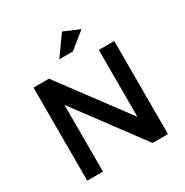

<svg xmlns="http://www.w3.org/2000/svg" viewBox="-205 -1087 1203 1251"><g transform="rotate(-30 396.0 -462.0)"><path d="M91.8 0V-700.2H208L583 -196.8V-700.2H699.2V0H583L210 -502V0ZM329.1 -775.9 435.1 -923.8 553.2 -874 431.2 -775.9Z"/></g></svg>

Font: Trueno
Style: Rg
Weight: 400
Designer: Julieta Ulanovsky
Foundry: Julieta Ulanovsky
Version: Version 3.001b